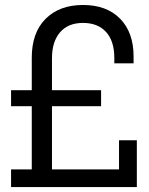

<svg xmlns="http://www.w3.org/2000/svg" viewBox="-20 -759 603 779"><path d="M24.9 0V-71.8H108.9V-328.1H24.9V-393.1H108.9V-524.9Q108.9 -626.5 165 -682.6Q221.2 -738.8 316.9 -738.8Q412.6 -738.8 467.3 -683.1Q522 -627.4 522 -529.8V-502H443.8V-523.9Q443.8 -592.8 410.2 -629.4Q376.5 -666 316.9 -666Q256.3 -666 223.6 -627.9Q190.9 -589.8 190.9 -522.9V-393.1H390.1V-328.1H190.9V-71.8H462.9V-189.9H535.2V0Z"/></svg>

Font: Lumene Sans
Style: Regular
Weight: 400
Designer: Deni Anggara
Version: Version 1.003;Glyphs 3.1.2 (3151)